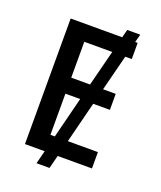

<svg xmlns="http://www.w3.org/2000/svg" viewBox="-152 -856 860 1026"><g transform="rotate(20 278.5 -342.5)"><path d="M468 -622V-714H454L466 -760H392L380 -714H87V0H199L180 75H254L273 0H468V-93H297L356 -327H451V-418H379L431 -622ZM305 -418H198V-622H357ZM223 -93H198V-327H282Z"/></g></svg>

Font: Noto Sans Thai Medium
Style: Regular
Weight: 500
Designer: Monotype Design Team
Foundry: Monotype Imaging Inc.
Version: Version 1.901